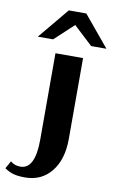

<svg xmlns="http://www.w3.org/2000/svg" viewBox="-155 -777 614 1014"><g transform="rotate(10 152.0 -270.5)"><path d="M-56 154 -33 113Q-12 132 20 132Q99 132 99 -27V-490H247V-56Q247 54 194.5 119Q142 184 54 184Q17 184 -7 177.5Q-31 171 -56 154ZM129 -725H223L360 -560H278L176 -655L74 -560H-8Z"/></g></svg>

Font: Fahkwang
Style: Bold
Weight: 700
Designer: Suppakit Chalermlarp | Katatrad Co.,Ltd.
Foundry: Cadson Demak Co.,Ltd.
Version: Version 1.000; ttfautohint (v1.6)